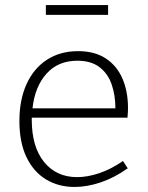

<svg xmlns="http://www.w3.org/2000/svg" viewBox="-20 -735 587 762"><path d="M276 7Q212 7 162.5 -23Q113 -53 85 -111.5Q57 -170 57 -255Q57 -339 85.5 -401.5Q114 -464 166.5 -498Q219 -532 290 -532Q356 -532 400 -503Q444 -474 466 -423Q488 -372 488 -306Q488 -298 487.5 -289.5Q487 -281 486 -268H106Q106 -265 106 -261Q106 -152 155 -92Q204 -32 286 -32Q327 -32 373.5 -47.5Q420 -63 468 -96L487 -67Q433 -29 379 -11Q325 7 276 7ZM287 -494Q210 -494 164 -442Q118 -390 109 -305H438Q438 -356 423.5 -399Q409 -442 375.5 -468Q342 -494 287 -494ZM409 -715V-676H162V-715Z"/></svg>

Font: Bitter Light
Style: Regular
Weight: 300
Designer: Sol Matas, and Bitter project Authors
Foundry: Sol Matas
Version: Version 2.001